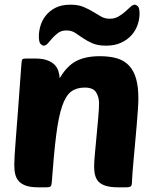

<svg xmlns="http://www.w3.org/2000/svg" viewBox="-20 -800 659 820"><path d="M382 -88Q382 -110 385.5 -145.5Q389 -181 392.5 -220.5Q396 -260 399.5 -297Q403 -334 403 -359Q403 -385 390.5 -405.5Q378 -426 342 -426Q307 -426 284 -409Q261 -392 245.5 -347Q230 -302 220 -223Q210 -144 201 -20Q200 -8 196 -4Q192 0 179 0H143Q112 0 92.5 -6.5Q73 -13 61.5 -25Q50 -37 45.5 -54.5Q41 -72 41 -95Q41 -110 42.5 -137.5Q44 -165 48 -213.5Q52 -262 57.5 -336.5Q63 -411 71 -521Q72 -543 76 -547Q79 -550 92 -550H131Q161 -550 180.5 -543Q200 -536 212 -524.5Q224 -513 229 -497.5Q234 -482 235 -466Q266 -519 306 -539.5Q346 -560 406 -560Q448 -560 479 -551Q510 -542 530.5 -520.5Q551 -499 561 -464.5Q571 -430 571 -379Q571 -363 569 -333Q567 -303 564 -267.5Q561 -232 557.5 -193.5Q554 -155 551 -122Q548 -89 546 -64Q544 -39 544 -31Q544 -9 539 -4.5Q534 0 517 0H485Q453 0 433 -6Q413 -12 402 -23Q391 -34 386.5 -50.5Q382 -67 382 -88ZM449 -720Q470 -720 486 -729.5Q502 -739 514.5 -750Q527 -761 537 -770.5Q547 -780 556 -780Q561 -780 568.5 -773.5Q576 -767 576 -741Q576 -718 567.5 -693.5Q559 -669 541.5 -649.5Q524 -630 497 -617.5Q470 -605 433 -605Q398 -605 375 -615Q352 -625 334 -637.5Q316 -650 300.5 -660Q285 -670 264 -670Q243 -670 229 -660Q215 -650 204 -637.5Q193 -625 184.5 -615Q176 -605 166 -605Q161 -605 153.5 -612Q146 -619 146 -645Q146 -667 153 -690.5Q160 -714 176 -734Q192 -754 217.5 -767Q243 -780 281 -780Q314 -780 336.5 -770.5Q359 -761 377 -750Q395 -739 411.5 -729.5Q428 -720 449 -720Z"/></svg>

Font: PoetsenOne
Style: Regular
Weight: 400
Designer: Rodrigo Fuenzalida, Pablo Impallari
Foundry: Pablo Impallari, Rodrigo Fuenzalida
Version: Version 1.000; ttfautohint (v0.8) -G 200 -r 50